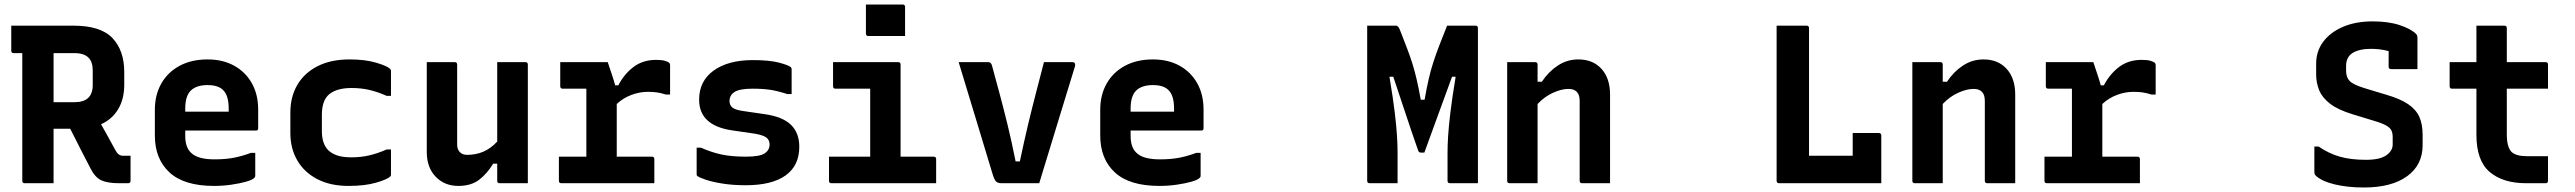

<svg xmlns="http://www.w3.org/2000/svg" viewBox="-20 -814 11440 853"><path d="M218 0H90Q79 0 79 -11V-578H41Q30 -578 30 -589V-700H306Q428 -700 480 -644.5Q532 -589 532 -494V-438Q532 -374 505 -329Q478 -284 429 -262Q445 -234 460 -206.5Q475 -179 492 -148Q500 -133 508 -127.5Q516 -122 527 -122H560V-11Q560 0 549 0H509Q458 0 430 -13Q402 -26 382 -66Q359 -110 336.5 -154Q314 -198 292 -242H218ZM311 -578H218V-360H311Q392 -360 392 -436V-501Q392 -539 373 -558Q353 -578 311 -578Z M902 -550Q970 -550 1020.5 -522Q1071 -494 1099 -444Q1127 -394 1127 -327V-244Q1127 -234 1117 -234H803V-210Q803 -160 828 -136Q844 -120 870.5 -113Q897 -106 932 -106Q985 -106 1023 -114Q1061 -122 1095 -135H1114V-32Q1114 -28 1110 -24Q1102 -15 1074 -7Q1046 1 1008 6.5Q970 12 931 12Q798 12 733 -48Q668 -108 668 -212V-326Q668 -393 697 -443.5Q726 -494 778.5 -522Q831 -550 902 -550ZM902 -436Q853 -436 828 -412Q803 -388 803 -332V-318H996V-332Q996 -390 971 -414Q949 -436 902 -436Z M1533 -550Q1604 -550 1653 -535Q1702 -520 1713 -508Q1717 -505 1717 -499V-388H1698Q1660 -405 1623 -414Q1586 -423 1542 -423Q1477 -423 1443.5 -396Q1410 -369 1410 -304V-231Q1410 -175 1439 -146Q1455 -131 1479.5 -123Q1504 -115 1541 -115Q1585 -115 1622 -124Q1659 -133 1698 -150H1717V-38Q1717 -33 1714 -30Q1701 -17 1651 -2.5Q1601 12 1529 12Q1448 12 1390 -18Q1332 -48 1301 -101Q1270 -154 1270 -223V-314Q1270 -384 1301 -437Q1332 -490 1391 -520Q1450 -550 1533 -550Z M2000 -538Q2011 -538 2011 -527V-172Q2011 -150 2023 -138Q2035 -126 2055 -126Q2094 -126 2127 -140Q2160 -154 2189 -185V-538H2314Q2325 -538 2325 -527V0H2200Q2189 0 2189 -11V-87H2171Q2143 -41 2107.5 -14.5Q2072 12 2016 12Q1955 12 1915.5 -29Q1876 -70 1876 -139V-538Z M2463 -118H2585V-420H2480Q2469 -420 2469 -431V-538H2680Q2680 -538 2686 -520Q2692 -502 2700 -478Q2708 -454 2713 -435H2727Q2753 -485 2794.5 -516.5Q2836 -548 2895 -548Q2919 -548 2933.5 -544Q2948 -540 2954 -534Q2957 -531 2957 -524V-394H2938Q2916 -401 2898.5 -403.5Q2881 -406 2858 -406Q2822 -406 2785.5 -392.5Q2749 -379 2720 -352V-118H2876Q2887 -118 2887 -107V0H2474Q2463 0 2463 -11Z M3294 -118Q3355 -118 3377 -132.5Q3399 -147 3399 -172Q3399 -191 3386 -202Q3373 -213 3334 -220L3231 -235Q3086 -257 3086 -371Q3086 -454 3150.5 -500.5Q3215 -547 3325 -547Q3399 -547 3442 -535.5Q3485 -524 3494 -515Q3497 -512 3497 -506V-396H3478Q3435 -410 3402 -415Q3369 -420 3324 -420Q3266 -420 3243.5 -405.5Q3221 -391 3221 -365Q3221 -347 3233.5 -336.5Q3246 -326 3280 -321L3376 -307Q3456 -296 3493.5 -260Q3531 -224 3531 -162Q3531 -78 3470 -34.5Q3409 9 3293 9Q3236 9 3189.5 1.5Q3143 -6 3114 -16Q3085 -26 3077 -33Q3075 -35 3075 -40V-158H3094Q3141 -137 3186 -127.5Q3231 -118 3294 -118Z M3663 -118H3846V-420H3692Q3681 -420 3681 -431V-538H3970Q3981 -538 3981 -527V-118H4128Q4139 -118 4139 -107V0H3674Q3663 0 3663 -11ZM3827 -794H3990Q4001 -794 4001 -783V-654H3838Q3827 -654 3827 -665Z M4371 -538Q4383 -538 4387 -523Q4404 -461 4421 -397.5Q4438 -334 4456 -261Q4474 -188 4492 -97H4511Q4530 -188 4548 -263Q4566 -338 4583.5 -405Q4601 -472 4618 -538H4744Q4752 -538 4755 -533Q4758 -528 4756 -520Q4716 -390 4676.5 -260.5Q4637 -131 4597 0H4430Q4414 0 4406 -7Q4398 -14 4390 -40Q4356 -152 4317.5 -279.5Q4279 -407 4239 -538Z M5102 -550Q5170 -550 5220.5 -522Q5271 -494 5299 -444Q5327 -394 5327 -327V-244Q5327 -234 5317 -234H5003V-210Q5003 -160 5028 -136Q5044 -120 5070.5 -113Q5097 -106 5132 -106Q5185 -106 5223 -114Q5261 -122 5295 -135H5314V-32Q5314 -28 5310 -24Q5302 -15 5274 -7Q5246 1 5208 6.5Q5170 12 5131 12Q4998 12 4933 -48Q4868 -108 4868 -212V-326Q4868 -393 4897 -443.5Q4926 -494 4978.5 -522Q5031 -550 5102 -550ZM5102 -436Q5053 -436 5028 -412Q5003 -388 5003 -332V-318H5196V-332Q5196 -390 5171 -414Q5149 -436 5102 -436Z M6189 0H6065Q6054 0 6054 -11V-700H6182Q6187 -700 6192 -694.5Q6197 -689 6205 -667Q6220 -628 6232.5 -595.5Q6245 -563 6255 -531Q6265 -499 6274 -460.5Q6283 -422 6292 -371H6309Q6318 -422 6327 -461.5Q6336 -501 6347.5 -536.5Q6359 -572 6374 -611Q6389 -650 6409 -700H6535Q6546 -700 6546 -689V0H6422Q6411 0 6411 -11V-137Q6411 -168 6413.5 -209Q6416 -250 6423.5 -313Q6431 -376 6447 -473H6431Q6399 -387 6369 -303.5Q6339 -220 6308 -136H6293Q6284 -136 6281 -144Q6255 -217 6227 -302Q6199 -387 6170 -473H6153Q6169 -377 6176.5 -314Q6184 -251 6186.5 -210Q6189 -169 6189 -137Z M6811 0H6687Q6676 0 6676 -11V-538H6800Q6811 -538 6811 -527V-451H6830Q6859 -495 6900.5 -522.5Q6942 -550 6992 -550Q7057 -550 7095 -508Q7133 -466 7133 -394V0H7009Q6998 0 6998 -11V-366Q6998 -419 6948 -419Q6918 -419 6880 -402Q6842 -385 6811 -352Z M7884 0Q7873 0 7873 -11V-700H8006Q8017 -700 8017 -689V-122H8211V-223H8327Q8338 -223 8338 -212V0Z M8611 0H8487Q8476 0 8476 -11V-538H8600Q8611 -538 8611 -527V-451H8630Q8659 -495 8700.5 -522.5Q8742 -550 8792 -550Q8857 -550 8895 -508Q8933 -466 8933 -394V0H8809Q8798 0 8798 -11V-366Q8798 -419 8748 -419Q8718 -419 8680 -402Q8642 -385 8611 -352Z M9063 -118H9185V-420H9080Q9069 -420 9069 -431V-538H9280Q9280 -538 9286 -520Q9292 -502 9300 -478Q9308 -454 9313 -435H9327Q9353 -485 9394.5 -516.5Q9436 -548 9495 -548Q9519 -548 9533.5 -544Q9548 -540 9554 -534Q9557 -531 9557 -524V-394H9538Q9516 -401 9498.5 -403.5Q9481 -406 9458 -406Q9422 -406 9385.5 -392.5Q9349 -379 9320 -352V-118H9476Q9487 -118 9487 -107V0H9074Q9063 0 9063 -11Z M10521 -719Q10591 -719 10641 -702.5Q10691 -686 10714 -663Q10720 -657 10720 -645V-507H10603Q10592 -507 10592 -518V-587Q10555 -597 10514 -597Q10462 -597 10432.5 -579Q10403 -561 10403 -521V-500Q10403 -471 10418.5 -454.5Q10434 -438 10486 -422L10582 -393Q10644 -375 10679 -351Q10714 -327 10728.5 -294.5Q10743 -262 10743 -215V-169Q10743 -81 10674 -31Q10605 19 10482 19Q10409 19 10351.5 5Q10294 -9 10268 -34Q10265 -37 10263.5 -40.5Q10262 -44 10262 -53V-163H10281Q10326 -132 10375 -118Q10424 -104 10491 -104Q10553 -104 10581.5 -124Q10610 -144 10610 -172V-206Q10610 -222 10604.5 -234Q10599 -246 10582 -256Q10565 -266 10528 -277L10433 -306Q10367 -326 10332 -353Q10297 -380 10283.5 -413Q10270 -446 10270 -483V-531Q10270 -586 10301 -628Q10332 -670 10388.5 -694.5Q10445 -719 10521 -719Z M11300 -120V-11Q11300 0 11289 0H11203Q11100 0 11041 -50Q10982 -100 10982 -215V-420H10874Q10863 -420 10863 -431V-538H10982V-700H11106Q11117 -700 11117 -689V-538H11289Q11300 -538 11300 -527V-420H11117V-217Q11117 -161 11138 -139Q11149 -129 11166.5 -124.5Q11184 -120 11209 -120Z"/></svg>

Font: Recursive Mn Lnr St
Style: Bold
Weight: 700
Monospace: yes
Version: Version 1.079;hotconv 1.0.112;makeotfexe 2.5.65598; ttfautoh